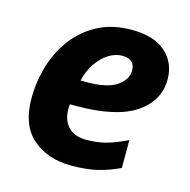

<svg xmlns="http://www.w3.org/2000/svg" viewBox="-88 -643 734 740"><g transform="rotate(15 278.5 -273.0)"><path d="M260 10Q164 10 104 -42Q44 -94 44 -201Q44 -270 63.5 -333.5Q83 -397 121.5 -447Q160 -497 217 -526.5Q274 -556 349 -556Q440 -556 486 -514Q532 -472 532 -407Q532 -321 454.5 -269Q377 -217 218 -217H193Q192 -211 192 -206.5Q192 -202 192 -197Q192 -153 217 -127Q242 -101 289 -101Q332 -101 367 -110.5Q402 -120 450 -143V-32Q407 -11 362.5 -0.5Q318 10 260 10ZM209 -316H231Q316 -316 353.5 -342.5Q391 -369 391 -404Q391 -450 340 -450Q312 -450 285.5 -433Q259 -416 238.5 -386Q218 -356 209 -316Z"/></g></svg>

Font: BC Sans
Style: Bold Italic
Weight: 700
Italic angle: -12°
Designer: Monotype Design Team
Province of B.C.
Foundry: Monotype Imaging Inc.
Version: Version 2.000;GOOG;noto-source:20170915:90ef993387c0